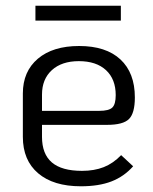

<svg xmlns="http://www.w3.org/2000/svg" viewBox="-20 -641 537 672"><path d="M404 -98 446 -59Q414 -23 370 -6Q326 11 263 11Q167 11 113.5 -34.5Q60 -80 60 -162V-314Q60 -391 112.5 -435.5Q165 -480 257 -480Q351 -480 401.5 -433Q452 -386 452 -300Q452 -245 431.5 -224.5Q411 -204 355 -204H127V-162Q127 -102 161.5 -72.5Q196 -43 267 -43Q310 -43 343 -56Q376 -69 404 -98ZM127 -310V-253H327Q361 -253 373 -264.5Q385 -276 385 -308Q385 -364 351 -395.5Q317 -427 256 -427Q196 -427 161.5 -395.5Q127 -364 127 -310ZM104 -621H403V-569H104Z"/></svg>

Font: KoHo
Style: Regular
Weight: 400
Version: Version 1.000; ttfautohint (v1.6)